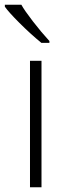

<svg xmlns="http://www.w3.org/2000/svg" viewBox="-37 -786 283 806"><path d="M137.2 0H88.9V-530.8H137.2ZM170.4 -606H136.7Q89.8 -644.5 44.7 -689.7Q-0.5 -734.9 -16.6 -757.8V-766.1H52.7Q65.4 -742.7 100.8 -696.8Q136.2 -650.9 170.4 -613.8Z"/></svg>

Font: CAA NEO Sans Light
Style: Regular
Weight: 300
Version: Version 1.10